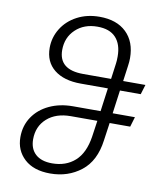

<svg xmlns="http://www.w3.org/2000/svg" viewBox="-85 -813 746 892"><g transform="rotate(10 288.5 -366.5)"><path d="M455 -351 450 -314H555L541 -267H444L432 -183Q419 -84 357.5 -36Q296 12 212 12Q134 12 90.5 -28Q47 -68 47 -131Q47 -185 75 -226.5Q103 -268 152 -291Q201 -314 263 -314H393L398 -351L408 -424H280Q200 -424 154.5 -460.5Q109 -497 109 -563Q109 -612 135 -654Q161 -696 207.5 -720.5Q254 -745 313 -745Q394 -745 439.5 -701Q485 -657 485 -580Q485 -563 482 -543L472 -470H577L563 -424H465ZM415 -470 425 -544Q427 -556 427 -578Q427 -635 398 -666.5Q369 -698 311 -698Q248 -698 208 -660Q168 -622 168 -563Q168 -470 283 -470ZM386 -267H261Q191 -267 149 -229.5Q107 -192 107 -131Q107 -86 134.5 -61Q162 -36 213 -36Q278 -36 320.5 -74Q363 -112 375 -191Z"/></g></svg>

Font: FiraGO Light
Style: Italic
Weight: 300
Italic angle: -8°
Designer: bBox Type GmbH
Foundry: bBox Type GmbH
Version: Version 1.001